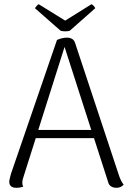

<svg xmlns="http://www.w3.org/2000/svg" viewBox="-20 -883 620 913"><path d="M568 -5Q555 10 534 10Q519 10 508.5 3.5Q498 -3 495 -15L427 -226H150L92 -43Q86 -27 86 -15Q86 -2 91 4Q76 10 58 10Q24 10 24 -19Q24 -26 27.5 -38Q31 -50 32 -56L251 -693Q276 -704 298 -704Q329 -704 337 -679L547 -45Q556 -20 568 -5ZM414 -265 287 -660 162 -265ZM290 -734Q277 -734 268 -737L146 -844Q149 -849 154.5 -855Q160 -861 164 -863L290 -785L415 -863Q420 -861 425.5 -855Q431 -849 433 -844L312 -737Q303 -734 290 -734Z"/></svg>

Font: Arima Madurai Light
Style: Regular
Weight: 300
Designer: Joana Correia and Natanael Gama
Foundry: NDISCOVER
Version: Version 1.020